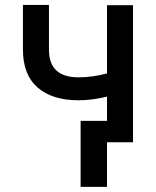

<svg xmlns="http://www.w3.org/2000/svg" viewBox="-20 -566 619 764"><path d="M509.3 -545.4V0H405.8V177.7H300.8V-85H405.8V-181.6Q348.1 -167 292 -167Q188 -167 129.6 -217.8Q71.3 -268.6 71.3 -368.2V-546.4H174.8V-368.2Q174.8 -258.3 292 -258.3Q348.6 -258.3 405.8 -273.9V-545.4Z"/></svg>

Font: Karasuma Gothic
Style: Regular
Weight: 500
Designer: Rasmus Andersson / Ryoko Nishizuka
Foundry: Genbu
Version: Version 1.00